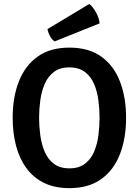

<svg xmlns="http://www.w3.org/2000/svg" viewBox="-20 -937 702 970"><path d="M177.5 -342Q177.5 -299 183.5 -254Q189.5 -209 205.5 -171Q221.5 -133 251.8 -109.8Q282 -86.5 330.5 -86.5Q379 -86.5 409.2 -109.8Q439.5 -133 455.5 -171Q471.5 -209 477.2 -254Q483 -299 483 -342Q483 -385 477.2 -429.8Q471.5 -474.5 455.5 -512.2Q439.5 -550 409.2 -573.2Q379 -596.5 330.5 -596.5Q282 -596.5 251.8 -573.2Q221.5 -550 205.5 -512.2Q189.5 -474.5 183.5 -429.8Q177.5 -385 177.5 -342ZM44 -342Q44 -445.5 75.2 -525.5Q106.5 -605.5 170 -651Q233.5 -696.5 330.5 -696.5Q428.5 -696.5 492 -650.8Q555.5 -605 586.2 -524.8Q617 -444.5 617 -342Q617 -238.5 586 -158.2Q555 -78 491.5 -32.2Q428 13.5 330.5 13.5Q257 13.5 203 -12.8Q149 -39 113.8 -87Q78.5 -135 61.2 -200Q44 -265 44 -342ZM431 -917Q447.5 -905 464 -876.2Q480.5 -847.5 483.5 -819L256.5 -728Q242.5 -736 232.5 -754.8Q222.5 -773.5 220 -790Z"/></svg>

Font: Signika Negative Light SemiBold
Style: Regular
Weight: 600
Version: Version 2.001